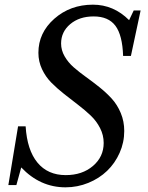

<svg xmlns="http://www.w3.org/2000/svg" viewBox="-20 -800 638 830"><path d="M538.1 -712.9 558.1 -754.9H587.9L545.9 -558.1H512.2Q509.3 -647.9 479 -688.5Q448.7 -729 384.8 -729Q323.2 -729 283.7 -695.8Q244.1 -662.6 244.1 -611.8Q244.1 -583 259.3 -556.6Q274.4 -530.3 298.3 -509.3Q322.3 -488.3 351.6 -467.3Q380.9 -446.3 409.9 -423.1Q439 -399.9 462.9 -373.8Q486.8 -347.7 502 -311.5Q517.1 -275.4 517.1 -233.9Q517.1 -184.1 497.1 -139.2Q477.1 -94.2 443.1 -61.5Q409.2 -28.8 362.1 -9.5Q314.9 9.8 263.2 9.8Q153.3 9.8 71.8 -76.2L50.8 0H16.1L58.1 -253.9H90.8Q97.2 -151.4 141.8 -97.2Q186.5 -43 264.2 -43Q335.4 -43 381.8 -82.5Q428.2 -122.1 428.2 -182.1Q428.2 -215.8 412.6 -246.3Q397 -276.9 372.1 -300.5Q347.2 -324.2 317.1 -347.2Q287.1 -370.1 257.1 -393.8Q227.1 -417.5 202.1 -442.6Q177.2 -467.8 161.6 -501Q146 -534.2 146 -571.8Q146 -658.2 214.8 -719Q283.7 -779.8 381.8 -779.8Q471.2 -779.8 538.1 -712.9Z"/></svg>

Font: Libre Baskerville
Style: Italic
Weight: 400
Designer: Pablo Impallari, Rodrigo Fuenzalida
Foundry: Pablo Impallari, Rodrigo Fuenzalida
Version: Version 1.000